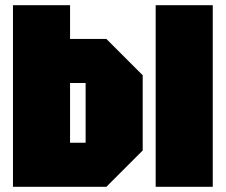

<svg xmlns="http://www.w3.org/2000/svg" viewBox="-20 -720 870 740"><path d="M310 -400H250V-170H310ZM530 -430V-140L390 0H30V-700H250V-570H390ZM580 0V-700H800V0Z"/></svg>

Font: Tektur Condensed Black
Style: Regular
Weight: 900
Width: 3
Designer: Adam Jagosz
Foundry: Adam Jagosz
Version: Version 1.005;gftools[0.9.30]